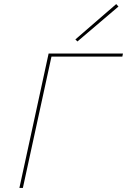

<svg xmlns="http://www.w3.org/2000/svg" viewBox="-20 -920 622 940"><path d="M560 -888 359 -717 349 -727 549 -900ZM582 -658 579 -643H232L92 0H75L218 -658Z"/></svg>

Font: EauTestInfant Thin
Style: Italic
Weight: 250
Italic angle: -12°
Designer: Christian Thalmann (Catharsis Fonts)
Version: Version 0.001;PS 000.001;hotconv 1.0.88;makeotf.lib2.5.64775